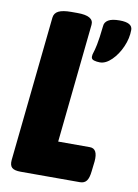

<svg xmlns="http://www.w3.org/2000/svg" viewBox="-81 -756 583 811"><g transform="rotate(10 210.5 -351.0)"><path d="M65 0Q38 0 27.5 -9.5Q17 -19 19 -42L84 -664Q86 -684 104 -693Q122 -702 159 -702H185Q256 -702 252 -663L199 -153H335Q370 -153 365 -97L360 -54Q357 -25 347.5 -12.5Q338 0 319 0ZM314 -513Q300 -513 288.5 -516.5Q277 -520 277 -531Q277 -540 280.5 -549.5Q284 -559 289.5 -585Q295 -611 301 -667Q302 -683 317.5 -692.5Q333 -702 366 -702Q421 -702 421 -671Q421 -635 405 -598.5Q389 -562 364 -537.5Q339 -513 314 -513Z"/></g></svg>

Font: Asap Condensed Condensed ExtraBold
Style: Italic
Weight: 800
Width: 3
Italic angle: -6°
Designer: Pablo Cosgaya
Foundry: Omnibus-Type
Version: Version 3.001; ttfautohint (v1.8.4.7-5d5b)